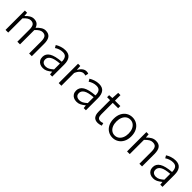

<svg xmlns="http://www.w3.org/2000/svg" viewBox="346 -2001 3393 3393"><g transform="rotate(45 2042.5 -304.5)"><path d="M141.6 -483.4 147.5 -411.6H150.9Q185.5 -450.2 223.9 -472.9Q262.2 -495.6 301.8 -495.6Q357.4 -495.6 388.7 -471.9Q419.9 -448.2 435.1 -401.9Q477.5 -447.8 516.6 -471.7Q555.7 -495.6 596.2 -495.6Q671.9 -495.6 707.3 -449.5Q742.7 -403.3 742.7 -309.6V0H675.8V-300.3Q675.8 -372.6 653.1 -404.8Q630.4 -437 579.1 -437Q548.3 -437 516.1 -417.5Q483.9 -397.9 447.8 -357.4V0H381.3V-300.3Q381.3 -372.6 358.6 -404.8Q335.9 -437 283.7 -437Q224.6 -437 152.8 -356V0H85.9V-483.4Z M1080.6 -439.5Q1038.1 -439.5 998.8 -425.8Q959.5 -412.1 930.2 -391.1L902.3 -438.5Q938.5 -461.9 987.8 -478.8Q1037.1 -495.6 1090.3 -495.6Q1174.8 -495.6 1213.9 -444.8Q1252.9 -394 1252.9 -301.8V0H1197.8L1191.4 -59.6H1189.5Q1145.5 -24.4 1109.4 -6.1Q1073.2 12.2 1027.8 12.2Q985.8 12.2 953.1 -3.7Q920.4 -19.5 901.9 -50.3Q883.3 -81.1 883.3 -124Q883.3 -204.1 956.5 -248.8Q1029.8 -293.5 1186.5 -305.2Q1187.5 -366.7 1163.6 -403.1Q1139.6 -439.5 1080.6 -439.5ZM1186.5 -112.8V-259.3Q1059.6 -250 1004.6 -216.1Q949.7 -182.1 949.7 -127.9Q949.7 -84.5 975.6 -63.5Q1001.5 -42.5 1044.4 -42.5Q1080.1 -42.5 1112.5 -59.3Q1145 -76.2 1186.5 -112.8Z M1470.7 -483.4 1476.6 -395H1480Q1504.9 -441.9 1540.5 -468.8Q1576.2 -495.6 1616.7 -495.6Q1632.3 -495.6 1644 -493.4Q1655.8 -491.2 1667 -485.4L1653.8 -426.8Q1640.6 -431.2 1631.1 -432.9Q1621.6 -434.6 1607.9 -434.6Q1573.7 -434.6 1539.8 -406.2Q1505.9 -377.9 1481.9 -318.4V0H1415V-483.4Z M1922.4 -439.5Q1879.9 -439.5 1840.6 -425.8Q1801.3 -412.1 1772 -391.1L1744.1 -438.5Q1780.3 -461.9 1829.6 -478.8Q1878.9 -495.6 1932.1 -495.6Q2016.6 -495.6 2055.7 -444.8Q2094.7 -394 2094.7 -301.8V0H2039.6L2033.2 -59.6H2031.2Q1987.3 -24.4 1951.2 -6.1Q1915 12.2 1869.6 12.2Q1827.6 12.2 1794.9 -3.7Q1762.2 -19.5 1743.7 -50.3Q1725.1 -81.1 1725.1 -124Q1725.1 -204.1 1798.3 -248.8Q1871.6 -293.5 2028.3 -305.2Q2029.3 -366.7 2005.4 -403.1Q1981.4 -439.5 1922.4 -439.5ZM2028.3 -112.8V-259.3Q1901.4 -250 1846.4 -216.1Q1791.5 -182.1 1791.5 -127.9Q1791.5 -84.5 1817.4 -63.5Q1843.3 -42.5 1886.2 -42.5Q1921.9 -42.5 1954.3 -59.3Q1986.8 -76.2 2028.3 -112.8Z M2196.3 -428.2V-479L2272.5 -483.4L2280.8 -621.1H2337.4V-483.4H2471.7V-428.2H2337.4V-140.6Q2337.4 -92.3 2354.5 -67.9Q2371.6 -43.5 2414.6 -43.5Q2436 -43.5 2471.7 -57.1L2485.8 -5.9Q2432.6 12.2 2400.9 12.2Q2330.1 12.2 2300 -28.3Q2270 -68.8 2270 -143.1V-428.2Z M2988.8 -241.2Q2988.8 -162.6 2959 -105.2Q2929.2 -47.9 2878.7 -17.8Q2828.1 12.2 2767.1 12.2Q2706.5 12.2 2656.2 -17.8Q2606 -47.9 2576.4 -105.2Q2546.9 -162.6 2546.9 -241.2Q2546.9 -320.8 2576.4 -378.4Q2606 -436 2656 -465.8Q2706.1 -495.6 2767.1 -495.6Q2828.1 -495.6 2878.7 -465.8Q2929.2 -436 2959 -378.4Q2988.8 -320.8 2988.8 -241.2ZM2919.9 -241.2Q2919.9 -300.3 2900.6 -345.2Q2881.3 -390.1 2846.7 -414.8Q2812 -439.5 2767.1 -439.5Q2722.2 -439.5 2688 -414.8Q2653.8 -390.1 2634.8 -345.2Q2615.7 -300.3 2615.7 -241.2Q2615.7 -182.6 2634.8 -137.9Q2653.8 -93.3 2688 -68.6Q2722.2 -43.9 2767.1 -43.9Q2812 -43.9 2846.7 -68.6Q2881.3 -93.3 2900.6 -137.9Q2919.9 -182.6 2919.9 -241.2Z M3178.7 -483.4 3184.6 -411.6H3188Q3228 -452.1 3266.6 -473.9Q3305.2 -495.6 3351.6 -495.6Q3428.2 -495.6 3463.1 -449.7Q3498 -403.8 3498 -309.6V0H3431.6V-300.3Q3431.6 -349.1 3421.9 -378.9Q3412.1 -408.7 3390.6 -422.9Q3369.1 -437 3332.5 -437Q3294.9 -437 3263.7 -418.2Q3232.4 -399.4 3189.9 -356V0H3123V-483.4Z M3836.4 -439.5Q3793.9 -439.5 3754.6 -425.8Q3715.3 -412.1 3686 -391.1L3658.2 -438.5Q3694.3 -461.9 3743.7 -478.8Q3793 -495.6 3846.2 -495.6Q3930.7 -495.6 3969.7 -444.8Q4008.8 -394 4008.8 -301.8V0H3953.6L3947.3 -59.6H3945.3Q3901.4 -24.4 3865.2 -6.1Q3829.1 12.2 3783.7 12.2Q3741.7 12.2 3709 -3.7Q3676.3 -19.5 3657.7 -50.3Q3639.2 -81.1 3639.2 -124Q3639.2 -204.1 3712.4 -248.8Q3785.6 -293.5 3942.4 -305.2Q3943.4 -366.7 3919.4 -403.1Q3895.5 -439.5 3836.4 -439.5ZM3942.4 -112.8V-259.3Q3815.4 -250 3760.5 -216.1Q3705.6 -182.1 3705.6 -127.9Q3705.6 -84.5 3731.4 -63.5Q3757.3 -42.5 3800.3 -42.5Q3835.9 -42.5 3868.4 -59.3Q3900.9 -76.2 3942.4 -112.8Z"/></g></svg>

Font: Varta
Style: Light
Weight: 300
Designer: Joana Correia, Viktoriya Grabowska, Eben Sorkin
Foundry: Sorkin Type
Version: Version 1.002; ttfautohint (v1.3) -l 8 -r 24 -G 200 -x 12 -H